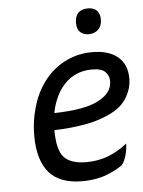

<svg xmlns="http://www.w3.org/2000/svg" viewBox="-51 -723 585 784"><g transform="rotate(-5 241.0 -331.5)"><path d="M482.4 -381.8Q482.4 -439.5 445.3 -470.7Q408.2 -502 340.8 -502Q282.2 -502 234.4 -478.5Q185.5 -455.1 151.4 -414.1Q113.3 -369.1 94.7 -308.6Q75.2 -248 75.2 -181.6Q75.2 -83 119.1 -31.2Q163.1 19.5 254.9 19.5Q311.5 19.5 354.5 2.9Q397.5 -13.7 420.9 -32.2Q432.6 -45.9 439.5 -71.3Q446.3 -97.7 446.3 -118.2Q408.2 -87.9 367.2 -72.3Q326.2 -56.6 277.3 -56.6Q214.8 -56.6 186.5 -86.9Q159.2 -117.2 159.2 -198.2Q225.6 -200.2 275.4 -209Q325.2 -216.8 361.3 -231.4Q429.7 -256.8 456.1 -297.9Q482.4 -337.9 482.4 -381.8ZM165 -267.6Q170.9 -298.8 181.6 -323.2Q191.4 -347.7 205.1 -366.2Q228.5 -398.4 260.7 -415Q293 -431.6 333 -431.6Q373 -431.6 387.7 -416Q403.3 -401.4 403.3 -377Q403.3 -330.1 347.7 -300.8Q293 -270.5 165 -267.6ZM338.9 -681.6Q313.5 -681.6 298.8 -668Q285.2 -653.3 285.2 -627Q285.2 -601.6 297.9 -588.9Q311.5 -576.2 333 -576.2Q357.4 -576.2 372.1 -590.8Q387.7 -605.5 387.7 -630.9Q387.7 -657.2 374 -669.9Q360.4 -681.6 338.9 -681.6Z"/></g></svg>

Font: cl
Style: Italic
Weight: 400
Designer: Mitja Miklavcic
Version: Version 7.504; 2011; Build 1022